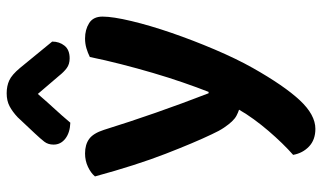

<svg xmlns="http://www.w3.org/2000/svg" viewBox="-210 -542 942 561"><g transform="rotate(-90 260.5 -262.0)"><path d="M148 -114Q124 -164 91 -249Q58 -334 25 -455Q35 -467 53 -475.5Q71 -484 92 -484Q118 -484 134.5 -472Q151 -460 161 -429Q208 -278 268 -123H272Q285 -156 299.5 -198Q314 -240 327.5 -286Q341 -332 353 -379Q365 -426 374 -470Q386 -476 399.5 -480Q413 -484 428 -484Q454 -484 473 -472Q492 -460 492 -433Q492 -403 479 -348.5Q466 -294 444.5 -231.5Q423 -169 396 -105.5Q369 -42 342 6Q290 98 247.5 143.5Q205 189 164 189Q132 189 112.5 170.5Q93 152 88 124Q104 110 122 91.5Q140 73 158 52Q176 31 192 9Q208 -13 220 -34Q211 -37 202.5 -41.5Q194 -46 185.5 -55Q177 -64 167.5 -78Q158 -92 148 -114ZM266 -622Q241 -593 222 -572.5Q203 -552 182 -527Q153 -528 135.5 -541.5Q118 -555 118 -576Q118 -592 126.5 -603Q135 -614 151 -631L198 -681Q214 -696 230 -704.5Q246 -713 268 -713Q289 -713 305.5 -705.5Q322 -698 342 -674L419 -580Q419 -559 407 -544Q395 -529 370 -529Q353 -529 341.5 -537.5Q330 -546 319 -560Z"/></g></svg>

Font: Baloo 2 SemiBold
Style: Regular
Weight: 600
Designer: Sarang Kulkarni and Ek Type
Foundry: Ek Type
Version: Version 1.640;hotconv 1.0.111;makeotfexe 2.5.65597; ttfautoh